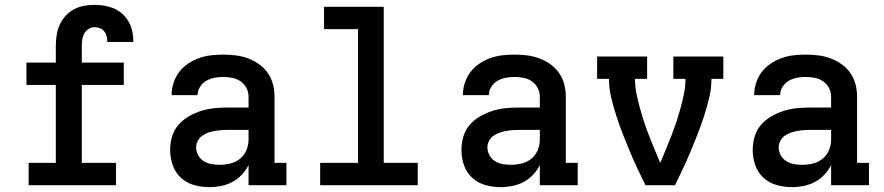

<svg xmlns="http://www.w3.org/2000/svg" viewBox="-20 -763 3640 791"><path d="M98 0V-92H210V-413H89V-505H210V-575Q210 -597 213.5 -619Q217 -641 226 -661Q235 -681 250 -697.5Q265 -714 284.5 -724.5Q304 -735 326 -739Q348 -743 370 -743Q400 -743 430 -735Q460 -727 483 -707Q506 -687 517.5 -658Q529 -629 529 -598Q529 -596 529 -594Q529 -592 529 -590H422Q422 -591 422 -592Q422 -593 422 -594Q422 -604 419 -615Q416 -626 409 -634.5Q402 -643 391.5 -647Q381 -651 370 -651Q357 -651 345.5 -644Q334 -637 327.5 -625.5Q321 -614 319 -601Q317 -588 317 -575V-505H490V-413H317V-92H458V0Z M843 8Q811 8 780 -0.5Q749 -9 725.5 -30.5Q702 -52 691.5 -82.5Q681 -113 681 -145Q681 -173 689 -200.5Q697 -228 715.5 -249Q734 -270 758.5 -284Q783 -298 810 -306.5Q837 -315 865 -317.5Q893 -320 921 -320H1004V-365Q1004 -384 995 -401Q986 -418 970.5 -428.5Q955 -439 936 -442.5Q917 -446 899 -446Q881 -446 863 -442.5Q845 -439 829.5 -430Q814 -421 804 -405Q794 -389 794 -371Q794 -371 794 -371Q794 -371 794 -371H687Q687 -371 687 -371.5Q687 -372 687 -372Q687 -397 695 -421.5Q703 -446 718 -466Q733 -486 754.5 -500.5Q776 -515 799.5 -523.5Q823 -532 848 -535Q873 -538 899 -538Q924 -538 950 -535Q976 -532 1000.5 -523Q1025 -514 1046.5 -499Q1068 -484 1083 -462.5Q1098 -441 1104.5 -416Q1111 -391 1111 -365V-92H1160V0H1004V-83Q993 -61 976 -43Q959 -25 937.5 -13.5Q916 -2 891.5 3Q867 8 843 8ZM885 -84Q907 -84 929.5 -89.5Q952 -95 969.5 -109.5Q987 -124 995.5 -145Q1004 -166 1004 -189V-228H921Q907 -228 893 -227Q879 -226 865 -223.5Q851 -221 838 -216.5Q825 -212 813.5 -204Q802 -196 795 -183Q788 -170 788 -156Q788 -139 796.5 -123.5Q805 -108 819.5 -99Q834 -90 851 -87Q868 -84 885 -84Z M1299 0V-92H1455V-643H1315V-735H1561V-92H1701V0Z M2043 8Q2011 8 1980 -0.5Q1949 -9 1925.5 -30.5Q1902 -52 1891.5 -82.5Q1881 -113 1881 -145Q1881 -173 1889 -200.5Q1897 -228 1915.5 -249Q1934 -270 1958.5 -284Q1983 -298 2010 -306.5Q2037 -315 2065 -317.5Q2093 -320 2121 -320H2204V-365Q2204 -384 2195 -401Q2186 -418 2170.5 -428.5Q2155 -439 2136 -442.5Q2117 -446 2099 -446Q2081 -446 2063 -442.5Q2045 -439 2029.5 -430Q2014 -421 2004 -405Q1994 -389 1994 -371Q1994 -371 1994 -371Q1994 -371 1994 -371H1887Q1887 -371 1887 -371.5Q1887 -372 1887 -372Q1887 -397 1895 -421.5Q1903 -446 1918 -466Q1933 -486 1954.5 -500.5Q1976 -515 1999.5 -523.5Q2023 -532 2048 -535Q2073 -538 2099 -538Q2124 -538 2150 -535Q2176 -532 2200.5 -523Q2225 -514 2246.5 -499Q2268 -484 2283 -462.5Q2298 -441 2304.5 -416Q2311 -391 2311 -365V-92H2360V0H2204V-83Q2193 -61 2176 -43Q2159 -25 2137.5 -13.5Q2116 -2 2091.5 3Q2067 8 2043 8ZM2085 -84Q2107 -84 2129.5 -89.5Q2152 -95 2169.5 -109.5Q2187 -124 2195.5 -145Q2204 -166 2204 -189V-228H2121Q2107 -228 2093 -227Q2079 -226 2065 -223.5Q2051 -221 2038 -216.5Q2025 -212 2013.5 -204Q2002 -196 1995 -183Q1988 -170 1988 -156Q1988 -139 1996.5 -123.5Q2005 -108 2019.5 -99Q2034 -90 2051 -87Q2068 -84 2085 -84Z M2639 0Q2622 -35 2605.5 -70Q2589 -105 2574 -141Q2559 -177 2545 -213Q2531 -249 2519 -286Q2507 -323 2498 -361Q2489 -399 2489 -438H2440V-530H2646V-438H2596Q2596 -407 2602 -377.5Q2608 -348 2616 -319Q2624 -290 2633.5 -261Q2643 -232 2654 -204Q2665 -176 2676.5 -148Q2688 -120 2700 -92Q2712 -120 2723.5 -148Q2735 -176 2746 -204Q2757 -232 2766.5 -261Q2776 -290 2784 -319Q2792 -348 2798 -377.5Q2804 -407 2804 -438H2754V-530H2960V-438H2911Q2911 -399 2902 -361Q2893 -323 2881 -286Q2869 -249 2855 -213Q2841 -177 2826 -141Q2811 -105 2794.5 -70Q2778 -35 2761 0Z M3243 8Q3211 8 3180 -0.5Q3149 -9 3125.5 -30.5Q3102 -52 3091.5 -82.5Q3081 -113 3081 -145Q3081 -173 3089 -200.5Q3097 -228 3115.5 -249Q3134 -270 3158.5 -284Q3183 -298 3210 -306.5Q3237 -315 3265 -317.5Q3293 -320 3321 -320H3404V-365Q3404 -384 3395 -401Q3386 -418 3370.5 -428.5Q3355 -439 3336 -442.5Q3317 -446 3299 -446Q3281 -446 3263 -442.5Q3245 -439 3229.5 -430Q3214 -421 3204 -405Q3194 -389 3194 -371Q3194 -371 3194 -371Q3194 -371 3194 -371H3087Q3087 -371 3087 -371.5Q3087 -372 3087 -372Q3087 -397 3095 -421.5Q3103 -446 3118 -466Q3133 -486 3154.5 -500.5Q3176 -515 3199.5 -523.5Q3223 -532 3248 -535Q3273 -538 3299 -538Q3324 -538 3350 -535Q3376 -532 3400.5 -523Q3425 -514 3446.5 -499Q3468 -484 3483 -462.5Q3498 -441 3504.5 -416Q3511 -391 3511 -365V-92H3560V0H3404V-83Q3393 -61 3376 -43Q3359 -25 3337.5 -13.5Q3316 -2 3291.5 3Q3267 8 3243 8ZM3285 -84Q3307 -84 3329.5 -89.5Q3352 -95 3369.5 -109.5Q3387 -124 3395.5 -145Q3404 -166 3404 -189V-228H3321Q3307 -228 3293 -227Q3279 -226 3265 -223.5Q3251 -221 3238 -216.5Q3225 -212 3213.5 -204Q3202 -196 3195 -183Q3188 -170 3188 -156Q3188 -139 3196.5 -123.5Q3205 -108 3219.5 -99Q3234 -90 3251 -87Q3268 -84 3285 -84Z"/></svg>

Font: Iosevka Curly Slab SmBdEx
Style: Regular
Weight: 600
Width: 7
Monospace: yes
Designer: Belleve Invis
Foundry: Belleve Invis
Version: Version 11.1.0; ttfautohint (v1.8.3)